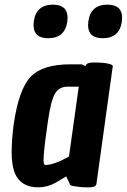

<svg xmlns="http://www.w3.org/2000/svg" viewBox="-20 -788 544 824"><path d="M207 -768Q270 -768 270 -712Q270 -705 269 -696Q259 -624 187 -624Q124 -624 124 -680Q124 -687 125 -696Q135 -768 207 -768ZM441 -768Q504 -768 504 -712Q504 -705 503 -696Q493 -624 421 -624Q358 -624 358 -680Q358 -687 359 -696Q369 -768 441 -768ZM144 16Q70 16 44 -44Q30 -78 30 -133.5Q30 -189 39 -256Q61 -406 112 -459Q163 -512 283 -512H331L347 -504Q349 -520 384 -520Q419 -520 441.5 -515.5Q464 -511 464 -504L394 0Q393 6 391 8Q385 16 362 16Q339 16 328 15Q317 14 308 12.5Q299 11 292 10Q277 6 279 0L264 -31Q233 -12 219 -4Q183 16 144 16ZM175 -80Q211 -80 276 -116L318 -416H270Q233 -416 215.5 -385.5Q198 -355 185 -263Q172 -171 169.5 -143.5Q167 -116 167 -98Q167 -80 175 -80Z"/></svg>

Font: Chau Philomene One
Style: Italic
Weight: 400
Designer: Vicente Lamonaca
Foundry: TipoType
Version: Version 1.002